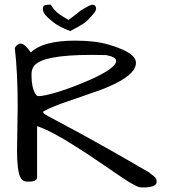

<svg xmlns="http://www.w3.org/2000/svg" viewBox="-20 -810 753 842"><path d="M115.2 -580.1Q168.9 -631.8 309.6 -631.8Q397.5 -631.8 457 -614.3Q516.6 -596.7 546.4 -577.1Q576.2 -557.6 576.2 -534.2Q576.2 -480.5 451.2 -427.7Q432.6 -418.9 354 -392.1Q275.4 -365.2 248 -355.5Q188.5 -333 168.9 -320.3Q168.9 -315.4 172.9 -312Q176.8 -308.6 191.4 -300.3Q206.1 -292 235.4 -276.9Q264.6 -261.7 316.4 -233.4Q470.7 -149.4 633.8 -53.7Q641.6 -47.9 654.3 -37.6Q667 -27.3 667 -15.1Q667 -2.9 659.2 2Q651.4 6.8 640.6 9.3Q629.9 11.7 618.2 11.7H598.6Q579.1 11.7 517.1 -30.3Q455.1 -72.3 409.7 -103.5Q364.3 -134.8 317.4 -164.1Q207 -235.4 142.6 -256.8V-33.2Q142.6 -13.7 109.4 -13.7H98.6Q78.1 -13.7 68.4 -34.2Q54.7 -65.4 54.7 -149.4L57.6 -345.7Q57.6 -490.2 44.9 -599.6Q68.4 -639.6 102.5 -596.7Q110.4 -586.9 115.2 -580.1ZM445.3 -568.4 381.8 -569.3Q161.1 -569.3 127.9 -518.6Q118.2 -504.9 118.2 -483.9Q118.2 -462.9 120.1 -447.3Q125 -407.2 142.6 -389.6Q145.5 -388.7 152.8 -388.7Q160.2 -388.7 180.2 -392.6Q200.2 -396.5 233.9 -406.7Q267.6 -417 305.7 -431.6Q343.8 -446.3 378.9 -461.9Q489.3 -511.7 489.3 -543Q489.3 -560.5 445.3 -568.4ZM202.1 -790Q212.9 -771.5 229 -756.8Q245.1 -742.2 281.2 -722.7Q307.6 -742.2 317.4 -750.5Q327.1 -758.8 332.5 -762.7Q337.9 -766.6 344.2 -770Q350.6 -773.4 369.1 -784.2Q389.6 -793.9 397.5 -784.2Q401.4 -779.3 401.4 -772.9Q401.4 -766.6 396.5 -757.8Q368.2 -721.7 350.6 -710Q328.1 -694.3 288.1 -673.8Q238.3 -692.4 211.9 -713.9Q185.5 -735.4 176.8 -747.1Q168 -758.8 168 -771.5Q168 -784.2 177.7 -787.1Q187.5 -790 202.1 -790Z"/></svg>

Font: Architects Daughter
Style: Regular
Weight: 400
Designer: Kimberly Geswein
Foundry: Kimberly Geswein
Version: Version 1.003 2010